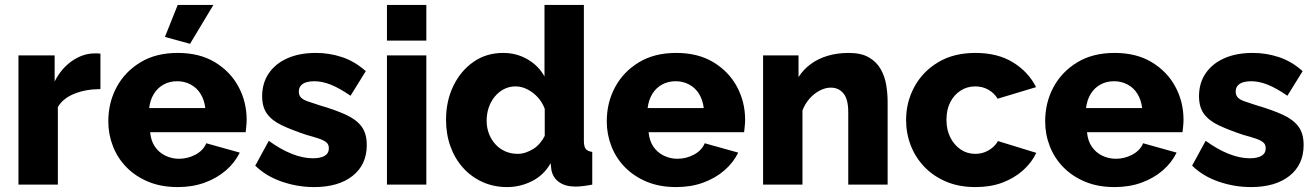

<svg xmlns="http://www.w3.org/2000/svg" viewBox="-20 -750 5343 780"><path d="M388 -388Q330 -388 283 -369.5Q236 -351 215 -315V0H55V-525H202V-419Q229 -472 272 -502Q315 -532 362 -533Q373 -533 378.5 -533Q384 -533 388 -532Z M702 10Q635 10 583 -11.5Q531 -33 494.5 -70Q458 -107 439 -155.5Q420 -204 420 -257Q420 -333 453.5 -395.5Q487 -458 550 -496.5Q613 -535 702 -535Q791 -535 853.5 -497Q916 -459 949 -397.5Q982 -336 982 -264Q982 -250 980.5 -236.5Q979 -223 978 -213H590Q593 -178 609.5 -154Q626 -130 652 -117.5Q678 -105 707 -105Q743 -105 774.5 -122Q806 -139 818 -168L954 -130Q934 -89 897.5 -57.5Q861 -26 811.5 -8Q762 10 702 10ZM586 -311H814Q810 -344 795 -368.5Q780 -393 755 -406.5Q730 -420 700 -420Q669 -420 644.5 -406.5Q620 -393 605 -368.5Q590 -344 586 -311ZM752 -572 650 -600 702 -730H847Z M1256 10Q1189 10 1125 -12Q1061 -34 1017 -77L1072 -178Q1120 -143 1165.5 -125Q1211 -107 1251 -107Q1282 -107 1299 -117Q1316 -127 1316 -148Q1316 -163 1306 -171.5Q1296 -180 1275.5 -187Q1255 -194 1225 -202Q1165 -222 1125 -241Q1085 -260 1065 -287.5Q1045 -315 1045 -359Q1045 -412 1071.5 -451.5Q1098 -491 1147 -513Q1196 -535 1264 -535Q1318 -535 1369.5 -518Q1421 -501 1466 -461L1404 -361Q1359 -392 1324 -406Q1289 -420 1256 -420Q1239 -420 1225 -416Q1211 -412 1202.5 -402.5Q1194 -393 1194 -378Q1194 -363 1202.5 -354Q1211 -345 1229.5 -338.5Q1248 -332 1276 -323Q1341 -304 1384 -284.5Q1427 -265 1448.5 -236.5Q1470 -208 1470 -161Q1470 -81 1412.5 -35.5Q1355 10 1256 10Z M1552 0V-525H1712V0ZM1552 -585V-730H1712V-585Z M1792 -263Q1792 -340 1822 -401.5Q1852 -463 1904 -499Q1956 -535 2024 -535Q2079 -535 2124 -508.5Q2169 -482 2192 -439V-730H2352V-178Q2352 -154 2360 -144.5Q2368 -135 2386 -133V0Q2344 8 2318 8Q2277 8 2251.5 -10Q2226 -28 2220 -60L2217 -87Q2189 -38 2141 -14Q2093 10 2040 10Q1986 10 1940.5 -10.5Q1895 -31 1861.5 -68Q1828 -105 1810 -155Q1792 -205 1792 -263ZM2193 -198V-308Q2183 -335 2164.5 -355Q2146 -375 2122.5 -387Q2099 -399 2075 -399Q2049 -399 2027.5 -388Q2006 -377 1990 -357.5Q1974 -338 1965.5 -313Q1957 -288 1957 -260Q1957 -231 1966.5 -206.5Q1976 -182 1993 -163.5Q2010 -145 2033 -135Q2056 -125 2083 -125Q2100 -125 2116 -130.5Q2132 -136 2146.5 -145Q2161 -154 2173 -168Q2185 -182 2193 -198Z M2727 10Q2660 10 2608 -11.5Q2556 -33 2519.5 -70Q2483 -107 2464 -155.5Q2445 -204 2445 -257Q2445 -333 2478.5 -395.5Q2512 -458 2575 -496.5Q2638 -535 2727 -535Q2816 -535 2878.5 -497Q2941 -459 2974 -397.5Q3007 -336 3007 -264Q3007 -250 3005.5 -236.5Q3004 -223 3003 -213H2615Q2618 -178 2634.5 -154Q2651 -130 2677 -117.5Q2703 -105 2732 -105Q2768 -105 2799.5 -122Q2831 -139 2843 -168L2979 -130Q2959 -89 2922.5 -57.5Q2886 -26 2836.5 -8Q2787 10 2727 10ZM2611 -311H2839Q2835 -344 2820 -368.5Q2805 -393 2780 -406.5Q2755 -420 2725 -420Q2694 -420 2669.5 -406.5Q2645 -393 2630 -368.5Q2615 -344 2611 -311Z M3586 0H3426V-295Q3426 -347 3406.5 -370.5Q3387 -394 3355 -394Q3333 -394 3310 -382Q3287 -370 3268.5 -349Q3250 -328 3240 -301V0H3080V-525H3224V-437Q3244 -468 3274 -490Q3304 -512 3343 -523.5Q3382 -535 3428 -535Q3479 -535 3510.5 -516.5Q3542 -498 3558.5 -468Q3575 -438 3580.5 -403.5Q3586 -369 3586 -336Z M3943 10Q3876 10 3824 -12Q3772 -34 3735.5 -72Q3699 -110 3680 -159Q3661 -208 3661 -263Q3661 -335 3694.5 -397Q3728 -459 3791 -497Q3854 -535 3943 -535Q4033 -535 4095.5 -496.5Q4158 -458 4189 -396L4033 -349Q4018 -373 3994.5 -386Q3971 -399 3942 -399Q3909 -399 3882.5 -382Q3856 -365 3840.5 -335Q3825 -305 3825 -263Q3825 -222 3841 -191Q3857 -160 3883 -142.5Q3909 -125 3942 -125Q3962 -125 3979.5 -131.5Q3997 -138 4011.5 -150Q4026 -162 4034 -177L4190 -129Q4171 -89 4135.5 -57.5Q4100 -26 4052 -8Q4004 10 3943 10Z M4508 10Q4441 10 4389 -11.5Q4337 -33 4300.5 -70Q4264 -107 4245 -155.5Q4226 -204 4226 -257Q4226 -333 4259.5 -395.5Q4293 -458 4356 -496.5Q4419 -535 4508 -535Q4597 -535 4659.5 -497Q4722 -459 4755 -397.5Q4788 -336 4788 -264Q4788 -250 4786.5 -236.5Q4785 -223 4784 -213H4396Q4399 -178 4415.5 -154Q4432 -130 4458 -117.5Q4484 -105 4513 -105Q4549 -105 4580.5 -122Q4612 -139 4624 -168L4760 -130Q4740 -89 4703.5 -57.5Q4667 -26 4617.5 -8Q4568 10 4508 10ZM4392 -311H4620Q4616 -344 4601 -368.5Q4586 -393 4561 -406.5Q4536 -420 4506 -420Q4475 -420 4450.5 -406.5Q4426 -393 4411 -368.5Q4396 -344 4392 -311Z M5062 10Q4995 10 4931 -12Q4867 -34 4823 -77L4878 -178Q4926 -143 4971.5 -125Q5017 -107 5057 -107Q5088 -107 5105 -117Q5122 -127 5122 -148Q5122 -163 5112 -171.5Q5102 -180 5081.5 -187Q5061 -194 5031 -202Q4971 -222 4931 -241Q4891 -260 4871 -287.5Q4851 -315 4851 -359Q4851 -412 4877.5 -451.5Q4904 -491 4953 -513Q5002 -535 5070 -535Q5124 -535 5175.5 -518Q5227 -501 5272 -461L5210 -361Q5165 -392 5130 -406Q5095 -420 5062 -420Q5045 -420 5031 -416Q5017 -412 5008.5 -402.5Q5000 -393 5000 -378Q5000 -363 5008.5 -354Q5017 -345 5035.5 -338.5Q5054 -332 5082 -323Q5147 -304 5190 -284.5Q5233 -265 5254.5 -236.5Q5276 -208 5276 -161Q5276 -81 5218.5 -35.5Q5161 10 5062 10Z"/></svg>

Font: Raleway Thin ExtraBold
Style: Regular
Weight: 800
Version: Version 4.026